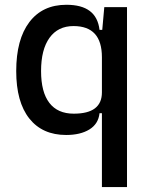

<svg xmlns="http://www.w3.org/2000/svg" viewBox="-20 -547 626 792"><path d="M252.9 9.8Q154.8 9.8 100.8 -58.3Q46.9 -126.5 46.9 -253.9Q46.9 -384.3 101.1 -455.8Q155.3 -527.3 253.9 -527.3Q316.4 -527.3 350.3 -501.7Q384.3 -476.1 390.6 -423.8H430.7L400.4 -310.5Q400.4 -375.5 371.1 -407.5Q341.8 -439.5 283.2 -439.5Q219.2 -439.5 184.3 -391.1Q149.4 -342.8 149.4 -253.9Q149.4 -167 183.6 -122.6Q217.8 -78.1 284.2 -78.1Q342.8 -78.1 371.6 -100.1Q400.4 -122.1 400.4 -166V-222.7L435.5 -80.1H390.6Q385.7 -35.6 348.6 -12.9Q311.5 9.8 252.9 9.8ZM400.4 224.6V-408.2L410.2 -517.6H503.9V224.6Z"/></svg>

Font: Cascadia Mono PL
Style: Regular
Weight: 400
Monospace: yes
Designer: Aaron Bell
Foundry: Saja Typeworks
Version: Version 2102.003